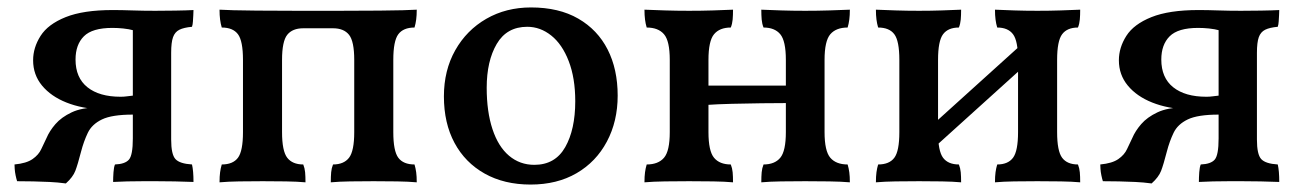

<svg xmlns="http://www.w3.org/2000/svg" viewBox="-20 -487 3493 516"><path d="M284 2Q284 -10 285 -24Q286 -38 289 -45Q316 -46 326.5 -58Q337 -70 337 -115V-432L341 -405Q326 -409 311 -410.5Q296 -412 282 -412Q228 -412 205.5 -389.5Q183 -367 183 -327Q183 -278 215 -252.5Q247 -227 304 -227Q313 -227 320 -228Q327 -229 337 -230V-193H252Q200 -195 158.5 -211.5Q117 -228 93 -257Q69 -286 69 -325Q69 -359 89 -390.5Q109 -422 156.5 -441Q204 -460 283 -460Q307 -460 335.5 -459Q364 -458 397 -458Q420 -458 451 -458.5Q482 -459 500 -460Q500 -455 499.5 -446.5Q499 -438 498.5 -429.5Q498 -421 496 -415Q474 -413 462 -407Q450 -401 445 -387Q440 -373 440 -345V-112Q440 -72 451.5 -59.5Q463 -47 496 -45Q500 -28 500 2Q479 1 449.5 0.5Q420 0 400 0Q386 0 365 0Q344 0 322 0.5Q300 1 284 2ZM157 6Q135 3 113 2Q91 1 69.5 0.5Q48 0 26 0Q24 -6 22 -15.5Q20 -25 19.5 -33.5Q19 -42 19 -45Q51 -48 67.5 -59.5Q84 -71 91 -86.5Q98 -102 105 -116Q113 -135 129 -153.5Q145 -172 172.5 -185Q200 -198 241 -198H337V-179Q281 -179 254 -166Q227 -153 216 -130Q205 -107 198 -80Q189 -45 182.5 -28Q176 -11 157 6Z M570 3Q570 -13 571.5 -24Q573 -35 576 -45Q606 -45 619.5 -63Q633 -81 633 -132V-326Q633 -377 619.5 -395Q606 -413 576 -413Q573 -423 571.5 -434.5Q570 -446 570 -461Q585 -460 607.5 -459.5Q630 -459 670 -458.5Q710 -458 778 -458H891Q960 -458 1000 -458.5Q1040 -459 1062.5 -459.5Q1085 -460 1100 -461Q1100 -446 1098.5 -434.5Q1097 -423 1094 -413Q1064 -413 1050.5 -395Q1037 -377 1037 -326V-132Q1037 -81 1050.5 -63Q1064 -45 1094 -45Q1097 -35 1098.5 -24Q1100 -13 1100 3Q1078 1 1047.5 0.5Q1017 0 984 0Q951 0 921 0.5Q891 1 869 3Q869 -13 870 -24Q871 -35 875 -45Q904 -45 918 -63Q932 -81 932 -132V-326Q932 -376 918 -393.5Q904 -411 875 -411H795Q766 -411 752 -393.5Q738 -376 738 -326V-132Q738 -81 752 -63Q766 -45 795 -45Q799 -35 800 -24Q801 -13 801 3Q779 1 748.5 0.5Q718 0 686 0Q653 0 623 0.5Q593 1 570 3Z M1406 9Q1335 9 1282.5 -20.5Q1230 -50 1201.5 -103Q1173 -156 1173 -228Q1173 -298 1203.5 -352Q1234 -406 1287 -436.5Q1340 -467 1407 -467Q1482 -467 1534 -437Q1586 -407 1613 -354Q1640 -301 1640 -230Q1640 -161 1611 -106.5Q1582 -52 1529.5 -21.5Q1477 9 1406 9ZM1416 -44Q1472 -44 1499 -91.5Q1526 -139 1526 -215Q1526 -277 1508.5 -322.5Q1491 -368 1461.5 -391.5Q1432 -415 1397 -415Q1342 -415 1315 -369Q1288 -323 1288 -251Q1288 -187 1303.5 -140Q1319 -93 1348 -68.5Q1377 -44 1416 -44Z M2026 3Q2026 -13 2027 -24Q2028 -35 2032 -45Q2062 -45 2077 -63Q2092 -81 2092 -132V-326Q2092 -377 2077 -395Q2062 -413 2032 -413Q2028 -423 2027 -434.5Q2026 -446 2026 -461Q2048 -460 2079 -459Q2110 -458 2144 -458Q2177 -458 2209 -459Q2241 -460 2264 -461Q2264 -446 2262.5 -434.5Q2261 -423 2258 -413Q2227 -413 2211.5 -395Q2196 -377 2196 -326V-132Q2196 -81 2211.5 -63Q2227 -45 2258 -45Q2261 -35 2262.5 -24Q2264 -13 2264 3Q2241 1 2209 0.5Q2177 0 2144 0Q2110 0 2079 0.5Q2048 1 2026 3ZM1712 3Q1712 -13 1713.5 -24Q1715 -35 1718 -45Q1749 -45 1764.5 -63Q1780 -81 1780 -132V-326Q1780 -377 1764.5 -395Q1749 -413 1718 -413Q1715 -423 1713.5 -434.5Q1712 -446 1712 -461Q1735 -460 1767 -459Q1799 -458 1832 -458Q1866 -458 1897 -459Q1928 -460 1950 -461Q1950 -446 1949 -434.5Q1948 -423 1944 -413Q1914 -413 1899 -395Q1884 -377 1884 -326V-132Q1884 -81 1899 -63Q1914 -45 1944 -45Q1948 -35 1949 -24Q1950 -13 1950 3Q1928 1 1897 0.5Q1866 0 1832 0Q1799 0 1767 0.5Q1735 1 1712 3ZM1879 -205V-257H2096V-210Q2067 -210 2027 -209.5Q1987 -209 1947 -208Q1907 -207 1879 -205Z M2654 3Q2654 -13 2655.5 -24Q2657 -35 2660 -45Q2689 -45 2702.5 -63Q2716 -81 2716 -132V-326Q2716 -377 2702.5 -395Q2689 -413 2660 -413Q2657 -423 2655.5 -434.5Q2654 -446 2654 -461Q2676 -460 2705.5 -459Q2735 -458 2768 -458Q2801 -458 2831 -459Q2861 -460 2883 -461Q2883 -446 2882 -434.5Q2881 -423 2877 -413Q2848 -413 2834.5 -395Q2821 -377 2821 -326V-132Q2821 -81 2834.5 -63Q2848 -45 2877 -45Q2881 -35 2882 -24Q2883 -13 2883 3Q2861 1 2831 0.5Q2801 0 2768 0Q2735 0 2705.5 0.5Q2676 1 2654 3ZM2334 3Q2334 -13 2335.5 -24Q2337 -35 2340 -45Q2370 -45 2383.5 -63Q2397 -81 2397 -132V-326Q2397 -377 2383.5 -395Q2370 -413 2340 -413Q2337 -423 2335.5 -434.5Q2334 -446 2334 -461Q2357 -460 2387 -459Q2417 -458 2450 -458Q2482 -458 2511.5 -459Q2541 -460 2563 -461Q2563 -446 2562 -434.5Q2561 -423 2557 -413Q2528 -413 2514.5 -395Q2501 -377 2501 -326V-132Q2501 -81 2514.5 -63Q2528 -45 2557 -45Q2561 -35 2562 -24Q2563 -13 2563 3Q2541 1 2511.5 0.5Q2482 0 2450 0Q2417 0 2387 0.5Q2357 1 2334 3ZM2480 -81V-146L2739 -380V-315Z M3202 2Q3202 -10 3203 -24Q3204 -38 3207 -45Q3234 -46 3244.5 -58Q3255 -70 3255 -115V-432L3259 -405Q3244 -409 3229 -410.5Q3214 -412 3200 -412Q3146 -412 3123.5 -389.5Q3101 -367 3101 -327Q3101 -278 3133 -252.5Q3165 -227 3222 -227Q3231 -227 3238 -228Q3245 -229 3255 -230V-193H3170Q3118 -195 3076.5 -211.5Q3035 -228 3011 -257Q2987 -286 2987 -325Q2987 -359 3007 -390.5Q3027 -422 3074.5 -441Q3122 -460 3201 -460Q3225 -460 3253.5 -459Q3282 -458 3315 -458Q3338 -458 3369 -458.5Q3400 -459 3418 -460Q3418 -455 3417.5 -446.5Q3417 -438 3416.5 -429.5Q3416 -421 3414 -415Q3392 -413 3380 -407Q3368 -401 3363 -387Q3358 -373 3358 -345V-112Q3358 -72 3369.5 -59.5Q3381 -47 3414 -45Q3418 -28 3418 2Q3397 1 3367.5 0.5Q3338 0 3318 0Q3304 0 3283 0Q3262 0 3240 0.5Q3218 1 3202 2ZM3075 6Q3053 3 3031 2Q3009 1 2987.5 0.5Q2966 0 2944 0Q2942 -6 2940 -15.5Q2938 -25 2937.5 -33.5Q2937 -42 2937 -45Q2969 -48 2985.5 -59.5Q3002 -71 3009 -86.5Q3016 -102 3023 -116Q3031 -135 3047 -153.5Q3063 -172 3090.5 -185Q3118 -198 3159 -198H3255V-179Q3199 -179 3172 -166Q3145 -153 3134 -130Q3123 -107 3116 -80Q3107 -45 3100.5 -28Q3094 -11 3075 6Z"/></svg>

Font: Vollkorn Medium
Style: Regular
Weight: 500
Designer: Friedrich Althausen
Foundry: Friedrich Althausen
Version: Version 5.000